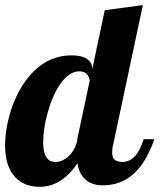

<svg xmlns="http://www.w3.org/2000/svg" viewBox="-33 -720 620 746"><path d="M27.8 -29.8Q-13.2 -71.8 -13.2 -154.8Q-13.2 -189.9 -6.1 -229Q1 -268.1 14.6 -306.2Q45.9 -392.1 100.1 -444.8Q162.6 -504.9 244.1 -504.9Q284.7 -504.9 304.9 -491Q325.2 -477.1 325.2 -454.1V-450.2L374 -680.2L522 -700.2L407.2 -160.2Q402.8 -145.5 402.8 -127.9Q402.8 -107.4 412.6 -99.1Q422.4 -90.8 443.8 -90.8Q471.7 -90.8 493.7 -115.7Q512.2 -137.7 524.9 -179.2H566.9Q540.5 -104 502 -60.5Q469.2 -24.4 429.2 -10.3Q400.4 0 366.2 0Q324.7 0 299.3 -22Q273.9 -43.9 268.1 -85.9Q241.2 -45.4 210 -23.4Q169.4 5.9 120.1 5.9Q63 5.9 27.8 -29.8ZM231.9 -111.3Q258.3 -135.3 267.1 -173.8V-179.2L315.9 -408.2Q312.5 -421.9 306.2 -430.2Q295.9 -442.9 274.9 -442.9Q254.9 -442.9 236.1 -429.7Q217.3 -416.5 200.7 -393.1Q171.4 -350.6 152.3 -282.2Q143.6 -252 139.2 -222.4Q134.8 -192.9 134.8 -168.9Q134.8 -119.1 153.3 -101.6Q159.7 -94.7 167.5 -92.8Q175.3 -90.8 185.1 -90.8Q195.8 -90.8 208.3 -96.2Q220.7 -101.6 231.9 -111.3Z"/></svg>

Font: Pattaya
Style: Regular
Weight: 400
Designer: Pablo Impallari / Thai characters Designed by Thanarat Vachiruckul and Suppakit Chalermlarp
Foundry: Pablo Impallari
Version: Version 2.001